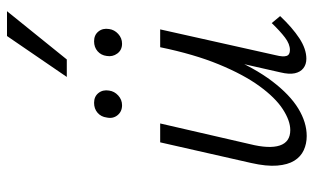

<svg xmlns="http://www.w3.org/2000/svg" viewBox="-194 -697 897 549"><g transform="rotate(-90 254.5 -422.5)"><path d="M140 6Q118 6 99.5 -2.5Q81 -11 69.5 -29.5Q58 -48 55.5 -78.5Q53 -109 63 -153L122 -413H176L117 -157Q103 -101 113 -71Q123 -41 157 -41Q184 -41 217 -62.5Q250 -84 283 -129.5Q316 -175 345 -245.5Q374 -316 394 -413H426Q402 -302 368.5 -222.5Q335 -143 296.5 -92.5Q258 -42 218.5 -18Q179 6 140 6ZM361 5Q345 5 334 -3.5Q323 -12 319.5 -28Q316 -44 322 -69L400 -413H445L371 -82Q366 -62 369 -52Q372 -42 386 -42Q403 -42 421.5 -56Q440 -70 463 -94L483 -70Q450 -35 419.5 -15Q389 5 361 5ZM228 -522Q210 -522 199.5 -535Q189 -548 193 -566Q195 -582 206.5 -592Q218 -602 235 -602Q253 -602 263 -589.5Q273 -577 270 -559Q268 -544 256 -533Q244 -522 228 -522ZM404 -522Q386 -522 376 -535.5Q366 -549 369 -566Q371 -582 382.5 -592Q394 -602 411 -602Q429 -602 439 -589.5Q449 -577 446 -559Q444 -544 432 -533Q420 -522 404 -522ZM309 -680 426 -851H497L359 -680Z"/></g></svg>

Font: Ysabeau Office Light
Style: Italic
Weight: 300
Italic angle: -12°
Designer: Christian Thalmann (Catharsis Fonts)
Version: Version 2.001;gftools[0.9.30]; featfreeze: tnum,lnum,ss02